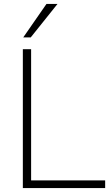

<svg xmlns="http://www.w3.org/2000/svg" viewBox="-20 -955 567 975"><path d="M96 0V-705H138V-39H514V0ZM98 -765 216 -935H272L136 -765Z"/></svg>

Font: Nunito Sans 12pt ExtraLight ExtraLight
Style: Regular
Weight: 250
Version: Version 3.101;gftools[0.9.27]